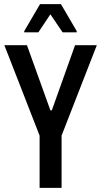

<svg xmlns="http://www.w3.org/2000/svg" viewBox="-20 -906 488 926"><path d="M171 0V-252L1 -688H110L223 -374H230L342 -688H447L277 -252V0ZM97 -750V-756L173 -886H274L350 -756V-750H282L223 -837L165 -750Z"/></svg>

Font: Saira Condensed SemiBold
Style: Regular
Weight: 600
Width: 3
Designer: Hector Gatti with collaboration of the Omnibus-Type team
Foundry: Omnibus-Type
Version: Version 1.100